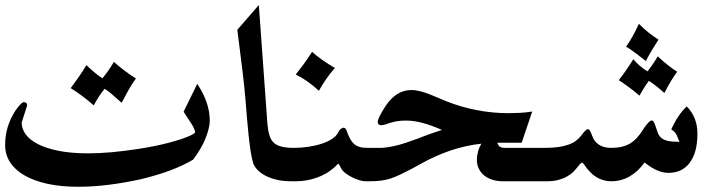

<svg xmlns="http://www.w3.org/2000/svg" viewBox="-20 -733 2799 749"><path d="M345.7 -321.8Q321.3 -343.3 298.8 -359.9Q276.4 -376.5 255.9 -389.2Q272.9 -412.1 288.3 -434.3Q303.7 -456.5 316.9 -479Q336.4 -460.4 351.8 -447.8Q367.2 -435.1 379.4 -427.7Q389.2 -439 400.4 -454.6Q411.6 -470.2 424.3 -491.7Q441.4 -476.1 462.4 -460Q483.4 -443.8 510.3 -426.8Q502.9 -417 496.6 -407.2Q490.2 -397.5 483.9 -386.2Q477.5 -375 470.5 -361.8Q463.4 -348.6 454.6 -332Q429.2 -355 414.3 -367.4Q399.4 -379.9 388.2 -386.7Q363.8 -356.9 345.7 -321.8ZM720.2 -203.1Q726.1 -205.6 731.9 -209Q737.8 -212.4 741.2 -215.3Q740.7 -224.1 736.3 -233.4Q731.9 -242.7 725.3 -252.7Q718.8 -262.7 711.2 -273.9Q703.6 -285.2 696.3 -297.4L749.5 -405.8Q798.3 -332.5 798.3 -262.7Q798.3 -234.9 782 -193.8Q765.6 -152.8 733.4 -110.4Q695.3 -87.4 644.5 -68.4Q593.8 -49.3 528.8 -33.7Q463.9 -19.5 403.3 -12Q342.8 -4.4 283.7 -4.4Q219.2 -4.4 166.7 -15.6Q114.3 -26.9 77.1 -47.9Q40 -68.8 20 -99.1Q0 -129.4 0 -167.5Q0 -204.1 10 -237.3Q20 -270.5 41 -302.7Q63.5 -334.5 72.8 -334.5Q85.9 -334.5 85.9 -321.8L64.5 -254.4Q64.5 -231 80.1 -209.2Q95.7 -187.5 127.9 -170.9Q160.2 -154.3 209 -144.5Q257.8 -134.8 324.2 -134.8Q366.7 -134.8 415.8 -139.2Q464.8 -143.6 518.6 -151.9Q587.9 -162.6 639.9 -176.5Q691.9 -190.4 720.2 -203.1Z M989.7 -713.4 1023.4 -246.6Q1025.9 -221.2 1031.5 -203.9Q1037.1 -186.5 1048.3 -176Q1059.6 -165.5 1078.4 -160.9Q1097.2 -156.2 1125.5 -156.2H1130.4Q1135.3 -156.2 1138.4 -146.5Q1141.6 -136.7 1143.3 -122.3Q1145 -107.9 1145 -91.1Q1145 -74.2 1143.3 -59.8Q1141.6 -45.4 1138.4 -35.6Q1135.3 -25.9 1130.4 -25.9H1115.7Q1082.5 -25.9 1056.6 -32.5Q1030.8 -39.1 1012.5 -49.3Q994.1 -59.6 982.9 -72Q971.7 -84.5 967.8 -96.2Q962.4 -112.3 957.8 -142.6Q953.1 -172.9 949.5 -208Q945.8 -243.2 942.9 -278.3Q939.9 -313.5 938 -339.8Q934.1 -388.2 925.8 -457.5Q917.5 -526.9 905.8 -616.7Z M1286.6 -467.8Q1268.1 -447.3 1252.7 -425Q1237.3 -402.8 1224.1 -378.9Q1178.7 -420.4 1133.8 -442.4Q1147.9 -460 1164.1 -481.9Q1180.2 -503.9 1197.3 -530.8Q1233.4 -498.5 1286.6 -467.8ZM1125.5 -156.2Q1156.2 -156.2 1184.8 -160.6Q1213.4 -165 1236.6 -172.9Q1259.8 -180.7 1276.4 -191.9Q1293 -203.1 1299.3 -216.8Q1304.2 -226.6 1310.3 -230.7Q1316.4 -234.9 1320.3 -234.9Q1324.7 -234.9 1328.4 -230.5Q1332 -226.1 1333.5 -219.2Q1339.8 -202.6 1346.2 -190.9Q1352.5 -179.2 1361.3 -171.4Q1370.1 -163.6 1382.8 -159.9Q1395.5 -156.2 1413.6 -156.2H1418.5Q1423.3 -156.2 1426.5 -146.5Q1429.7 -136.7 1431.4 -122.3Q1433.1 -107.9 1433.1 -91.1Q1433.1 -74.2 1431.4 -59.8Q1429.7 -45.4 1426.5 -35.6Q1423.3 -25.9 1418.5 -25.9H1403.8Q1397.5 -25.9 1384 -29.5Q1370.6 -33.2 1355.7 -40.3Q1340.8 -47.4 1327.4 -57.6Q1314 -67.9 1308.1 -81.5Q1302.2 -94.2 1299.8 -94.2Q1298.3 -94.2 1295.9 -91.6Q1293.5 -88.9 1288.1 -83.5Q1272 -68.4 1253.4 -57.4Q1234.9 -46.4 1215.1 -39.6Q1195.3 -32.7 1174.8 -29.3Q1154.3 -25.9 1135.3 -25.9H1120.6Q1115.7 -25.9 1112.5 -35.6Q1109.4 -45.4 1107.7 -59.8Q1106 -74.2 1106 -91.1Q1106 -107.9 1107.7 -122.3Q1109.4 -136.7 1112.5 -146.5Q1115.7 -156.2 1120.6 -156.2Z M1470.2 -156.2Q1490.7 -157.7 1513.7 -162.4Q1536.6 -167 1564 -176.3L1611.3 -192.9Q1623 -197.3 1632.6 -201.2Q1642.1 -205.1 1652.6 -208.7Q1663.1 -212.4 1675.3 -216.6Q1687.5 -220.7 1704.1 -226.1Q1664.6 -243.7 1629.6 -253.2Q1594.7 -262.7 1563.5 -262.7Q1543.5 -262.7 1527.1 -259.8Q1510.7 -256.8 1495.1 -251.5Q1487.3 -248.5 1482.7 -247.3Q1478 -246.1 1475.1 -245.6Q1472.2 -245.1 1470.5 -244.9Q1468.8 -244.6 1467.3 -244.6Q1453.6 -244.6 1453.6 -257.3Q1453.6 -271.5 1481 -314.5Q1523.4 -381.8 1584.5 -381.8Q1601.6 -381.8 1621.8 -376.5Q1642.1 -371.1 1665.5 -361.3L1720.2 -338.4Q1777.8 -315.4 1839.4 -303.5Q1900.9 -291.5 1963.4 -291.5Q1983.4 -291.5 2007.6 -292.7Q2031.7 -293.9 2056.2 -297.9L2015.1 -176.3H1920.4Q1922.4 -167 1929.2 -161.6Q1936 -156.2 1947.3 -156.2H2111.8Q2116.7 -156.2 2119.9 -146.5Q2123 -136.7 2124.8 -122.3Q2126.5 -107.9 2126.5 -91.1Q2126.5 -74.2 2124.8 -59.8Q2123 -45.4 2119.9 -35.6Q2116.7 -25.9 2111.8 -25.9H1941.9Q1918.9 -25.9 1900.1 -32Q1881.3 -38.1 1868.2 -49.1Q1855 -60.1 1847.7 -75.4Q1840.3 -90.8 1840.3 -109.4Q1840.3 -125 1844.7 -141.4Q1849.1 -157.7 1857.9 -172.4H1856.9Q1795.9 -165.5 1737.5 -145.8Q1679.2 -126 1623 -94.7L1583 -72.8Q1559.6 -60.5 1541 -51.8Q1522.5 -43 1504.9 -37.1Q1487.3 -31.2 1468.3 -28.6Q1449.2 -25.9 1423.8 -25.9H1408.7Q1403.8 -25.9 1400.6 -35.6Q1397.5 -45.4 1395.8 -59.8Q1394 -74.2 1394 -91.1Q1394 -107.9 1395.8 -122.3Q1397.5 -136.7 1400.6 -146.5Q1403.8 -156.2 1408.7 -156.2H1413.6Z M2474.6 -359.9Q2453.1 -378.4 2432.9 -393.3Q2412.6 -408.2 2394 -420.4Q2419.9 -453.1 2450.7 -502Q2474.1 -474.1 2505.9 -454.6Q2517.1 -468.8 2527.1 -483.4Q2537.1 -498 2545.9 -513.2Q2566.9 -493.7 2585.7 -478.8Q2604.5 -463.9 2621.6 -453.1Q2597.2 -420.4 2571.8 -370.1Q2539.1 -399.9 2511.2 -417.5Q2493.2 -393.6 2474.6 -359.9ZM2499.5 -495.1Q2484.4 -506.8 2473.1 -515.4Q2461.9 -523.9 2453.1 -530.5Q2444.3 -537.1 2437 -542Q2429.7 -546.9 2422.4 -550.8Q2448.2 -586.9 2472.2 -640.1Q2491.7 -620.6 2511 -605.2Q2530.3 -589.8 2548.8 -578.6Q2534.7 -556.6 2522.5 -536.1Q2510.3 -515.6 2499.5 -495.1ZM2598.6 -228Q2611.8 -257.3 2627 -279.8Q2642.1 -302.2 2659.2 -317.9Q2700.7 -274.9 2700.7 -212.4Q2700.7 -138.2 2670.9 -98.4Q2641.1 -58.6 2587.9 -58.6Q2566.4 -58.6 2542.7 -68.8Q2519 -79.1 2494.6 -99.1Q2468.3 -63 2435.5 -44.4Q2402.8 -25.9 2364.3 -25.9Q2302.2 -25.9 2260.3 -88.9Q2253.4 -98.6 2250 -98.6Q2245.6 -98.6 2227.1 -74.2Q2208 -50.3 2179 -38.1Q2149.9 -25.9 2116.7 -25.9H2102.1Q2097.2 -25.9 2094 -35.6Q2090.8 -45.4 2089.1 -59.8Q2087.4 -74.2 2087.4 -91.1Q2087.4 -107.9 2089.1 -122.3Q2090.8 -136.7 2094 -146.5Q2097.2 -156.2 2102.1 -156.2H2106.9Q2135.7 -156.2 2158 -159.4Q2180.2 -162.6 2197 -168.5Q2213.9 -174.3 2225.8 -183.1Q2237.8 -191.9 2246.1 -202.6Q2254.9 -214.8 2262 -221.9Q2269 -229 2273.4 -229Q2278.3 -229 2282.2 -221.7Q2286.1 -214.4 2290 -203.6Q2297.4 -181.2 2316.2 -168.7Q2335 -156.2 2363.3 -156.2Q2387.2 -156.2 2405.3 -160.4Q2423.3 -164.6 2438 -173.3Q2452.6 -182.1 2465.3 -196Q2478 -210 2490.2 -230Q2499 -243.7 2508.1 -253.4Q2517.1 -263.2 2523.4 -263.2Q2528.8 -263.2 2534.7 -248Q2541 -230 2545.4 -217Q2549.8 -204.1 2558.8 -195.8Q2567.9 -187.5 2584.5 -183.6Q2601.1 -179.7 2630.9 -179.7Q2627.9 -185.1 2625.7 -191.7Q2623.5 -198.2 2620.4 -204.8Q2617.2 -211.4 2612.1 -217.5Q2606.9 -223.6 2598.6 -228Z"/></svg>

Font: XB Niloofar
Style: Bold
Weight: 700
Designer: Behnam
Foundry: Irmug
Version: Version 7.201 2008